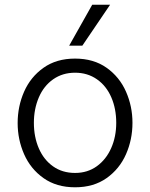

<svg xmlns="http://www.w3.org/2000/svg" viewBox="-20 -790 638 816"><path d="M55 -267Q55 -338 82.5 -400.5Q110 -463 165 -502Q220 -541 299 -541Q378 -541 433 -502Q488 -463 515.5 -400.5Q543 -338 543 -268Q543 -197 515.5 -134.5Q488 -72 433 -33Q378 6 299 6Q220 6 165 -33Q110 -72 82.5 -134.5Q55 -197 55 -267ZM474 -268Q474 -328 453 -376.5Q432 -425 392 -453Q352 -481 299 -481Q246 -481 206 -453Q166 -425 145 -376Q124 -327 124 -268Q124 -208 145 -159.5Q166 -111 205.5 -83Q245 -55 299 -55Q352 -55 391.5 -83.5Q431 -112 452.5 -160.5Q474 -209 474 -268ZM274 -596 372 -770H448L330 -596Z"/></svg>

Font: Be Vietnam Light
Style: Regular
Weight: 300
Designer: Gabriel Lam
Foundry: TypeRant
Version: Version 4.000